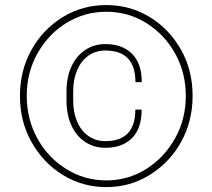

<svg xmlns="http://www.w3.org/2000/svg" viewBox="-20 -741 853 771"><path d="M232.9 -672.9Q311.5 -720.7 406.7 -720.7Q501.5 -720.7 580.3 -673.1Q659.2 -625.5 706.5 -542Q753.4 -459.5 753.4 -356Q753.4 -254.4 707.3 -171.1Q661.1 -87.9 581.1 -38.6Q502.9 10.3 406.7 10.3Q312.5 10.3 233.4 -37.8Q154.3 -85.9 106.9 -169.9Q60.1 -252.9 60.1 -356Q60.1 -457.5 106.2 -540.5Q152.3 -623.5 232.9 -672.9ZM246.6 -62Q319.3 -16.6 406.7 -16.6Q493.2 -16.6 565.7 -61.5Q638.2 -106.4 682.6 -184.6Q726.1 -261.7 726.1 -356Q726.1 -449.2 683.3 -526.1Q640.6 -603 566.9 -648.9Q494.1 -693.8 406.7 -693.8Q320.3 -693.8 247.6 -649.4Q174.8 -605 130.9 -527.3Q87.4 -450.2 87.4 -356Q87.4 -262.7 129.9 -185.3Q172.4 -107.9 246.6 -62ZM548.8 -300.8Q548.8 -225.1 510 -186.3Q471.2 -147.5 403.3 -147.5Q357.4 -147.5 321.8 -171.1Q286.1 -194.8 266.6 -237.8Q247.1 -280.8 247.1 -336.4V-375Q247.1 -430.2 266.6 -473.1Q286.1 -516.1 321.8 -540Q357.4 -564 403.3 -564Q471.2 -564 510.3 -524.9Q549.3 -485.8 549.3 -411.1H523.9Q523.9 -538.1 403.3 -538.1Q363.3 -538.1 334 -516.6Q304.7 -495.1 289.3 -458.3Q273.9 -421.4 273.9 -375.5V-336.4Q273.9 -290.5 289.3 -253.7Q304.7 -216.8 334 -195.6Q363.3 -174.3 403.3 -174.3Q523.4 -174.3 523.4 -300.8Z"/></svg>

Font: Mardoto Thin
Style: Regular
Weight: 250
Designer: Christian Robertson, Vahan Hovhannisyan
Foundry: Google
Version: Version 1.000